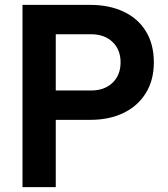

<svg xmlns="http://www.w3.org/2000/svg" viewBox="-20 -765 688 785"><path d="M72 -745H350Q426 -745 485 -717.5Q544 -690 576.5 -637Q609 -584 609 -510Q609 -437 576 -384Q543 -331 484.5 -303Q426 -275 350 -275H208V0H72ZM352 -395Q407 -395 440 -426.5Q473 -458 473 -510Q473 -562 440 -593.5Q407 -625 352 -625H208V-395Z"/></svg>

Font: Eudoxus Sans
Style: Bold
Weight: 700
Designer: Stijn de Vries
Foundry: tokotype
Version: Version 2.005